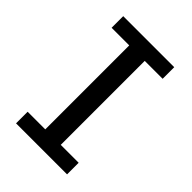

<svg xmlns="http://www.w3.org/2000/svg" viewBox="-209 -808 903 903"><g transform="rotate(45 242.0 -356.5)"><path d="M67.4 -712.9H406.7V-635.7H287.6V-77.1H406.7V0H67.4V-77.1H184.6V-635.7H67.4Z"/></g></svg>

Font: Kanchenjunga Medium
Style: Regular
Weight: 500
Version: Version 2.001